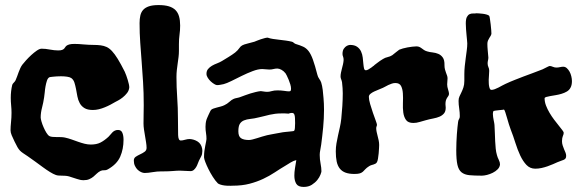

<svg xmlns="http://www.w3.org/2000/svg" viewBox="-20 -696 2306 765"><path d="M495.1 -348.1Q494.1 -335.4 486.3 -325.4Q478.5 -315.4 469 -307.9Q459.5 -300.3 450.7 -295.7Q441.9 -291 439.9 -290Q431.2 -284.7 420.4 -279.1Q409.7 -273.4 397.9 -268.6Q386.2 -263.7 374 -260.7Q361.8 -257.8 350.1 -257.8Q328.6 -257.8 316.4 -265.4Q304.2 -272.9 297.6 -285.2Q291 -297.4 288.3 -312Q285.6 -326.7 283 -340.8Q280.3 -355 276.6 -366.7Q272.9 -378.4 264.2 -384.8Q258.8 -388.7 247.3 -390.4Q235.8 -392.1 223.1 -392.1Q214.4 -392.1 206.3 -391.6Q198.2 -391.1 191.9 -390.4Q185.5 -389.6 181.4 -389.2Q177.2 -388.7 176.8 -388.2Q170.4 -384.8 167 -374.5Q163.6 -364.3 161.4 -352.1Q159.2 -339.8 158.2 -327.6Q157.2 -315.4 155.8 -308.1Q152.8 -287.6 147.5 -267.1Q142.1 -246.6 142.1 -228Q142.1 -222.7 145.3 -211.7Q148.4 -200.7 153.6 -189Q158.7 -177.2 164.8 -167.2Q170.9 -157.2 176.8 -153.8Q181.2 -151.4 189 -150.6Q196.8 -149.9 205.6 -149.9Q214.4 -149.9 223.1 -149.7Q231.9 -149.4 238.8 -147.9Q252 -145 265.1 -140.4Q278.3 -135.7 291.3 -131.1Q304.2 -126.5 316.9 -123.3Q329.6 -120.1 341.8 -120.1Q364.7 -120.1 380.1 -127.9Q395.5 -135.7 412.1 -150.9Q416.5 -155.3 420.2 -159.9Q423.8 -164.6 428 -168.7Q432.1 -172.9 437.5 -175.5Q442.9 -178.2 450.2 -178.2Q462.9 -178.2 467.5 -167Q472.2 -155.8 472.2 -139.2Q472.2 -102.1 459 -71.8Q445.8 -41.5 409.2 -21Q402.8 -17.1 395.3 -17.6Q387.7 -18.1 380.9 -15.1Q372.1 -10.7 365.7 -4.4Q359.4 2 352.3 7.8Q345.2 13.7 335.9 17.8Q326.7 22 313 22Q300.3 22 285.9 16.8Q271.5 11.7 254.9 6.8Q247.6 4.9 240.2 4.4Q232.9 3.9 226.1 3.9Q219.2 3.9 213.1 3.4Q207 2.9 202.1 1Q192.4 -2.4 179 -10.7Q165.5 -19 150.9 -29.8Q136.2 -40.5 120.6 -52Q105 -63.5 90.8 -73.2Q79.1 -81.1 71.8 -85.9Q64.5 -90.8 59.3 -96.2Q54.2 -101.6 49.6 -109.6Q44.9 -117.7 38.1 -131.8Q31.2 -146 26.6 -157Q22 -168 22 -176.8Q22 -190.9 23.9 -209.2Q25.9 -227.5 25.9 -246.1Q25.9 -261.2 24.4 -276.1Q22.9 -291 22.9 -306.2Q22.9 -333.5 28.8 -357.9Q30.3 -362.3 34.7 -366.5Q39.1 -370.6 42 -376Q45.4 -383.3 48.3 -391.8Q51.3 -400.4 54.4 -408.7Q57.6 -417 61 -424.6Q64.5 -432.1 68.8 -438Q74.2 -444.8 83.7 -455.6Q93.3 -466.3 104.5 -476.6Q115.7 -486.8 126.7 -494.4Q137.7 -502 146 -502Q161.1 -502 179 -498.5Q196.8 -495.1 211.9 -495.1Q222.2 -495.1 227.3 -497.1Q232.4 -499 235.4 -502Q238.3 -504.9 240 -508.1Q241.7 -511.2 245.6 -514.2Q249.5 -517.1 256.6 -519Q263.7 -521 276.9 -521Q284.7 -521 293.9 -520.5Q303.2 -520 313 -519Q335 -517.1 351.6 -517.1Q368.2 -517.1 381.1 -515.4Q394 -513.7 404.8 -508.8Q415.5 -503.9 426.3 -492.4Q437 -481 449.2 -461.2Q461.4 -441.4 477.1 -410.2Q480 -403.8 483.2 -395Q486.3 -386.2 489 -377.4Q491.7 -368.7 493.4 -360.8Q495.1 -353 495.1 -348.1Z M785.2 -105Q786.1 -101.1 786.1 -98.1Q786.1 -95.2 786.1 -92.8Q786.1 -81.5 781.7 -73.2Q777.3 -64.9 772.9 -56.2Q770.5 -51.8 768.1 -44.4Q765.6 -37.1 761.7 -30.5Q757.8 -23.9 752.2 -19Q746.6 -14.2 738.8 -14.2Q730 -14.2 718.3 -15.1Q706.5 -16.1 696.8 -16.1Q685.1 -16.1 668.5 -14.6Q651.9 -13.2 633.8 -13.2H624Q605.5 -13.2 587.4 -10Q569.3 -6.8 556.2 -6.8Q549.8 -6.8 542.2 -10.3Q534.7 -13.7 528.3 -19.8Q522 -25.9 517.6 -35.2Q513.2 -44.4 513.2 -56.2Q513.2 -66.4 521 -71.5Q528.8 -76.7 538.3 -81.1Q547.9 -85.4 555.9 -91.1Q564 -96.7 564 -106.9Q564 -116.7 562 -128.9Q560.1 -141.1 557.9 -154.1Q555.7 -167 553.7 -179.9Q551.8 -192.9 551.8 -204.1Q551.8 -222.2 552.2 -240.2Q552.7 -258.3 552.7 -276.9Q552.7 -327.1 550 -369.4Q547.4 -411.6 544.4 -450Q541.5 -488.3 538.8 -525.6Q536.1 -563 536.1 -604Q536.1 -620.6 539.1 -633.8Q542 -647 550 -656.2Q558.1 -665.5 573 -670.7Q587.9 -675.8 611.8 -675.8Q636.2 -675.8 652.6 -670.9Q668.9 -666 679 -656Q689 -646 693.4 -630.6Q697.8 -615.2 697.8 -594.2Q697.8 -575.2 695.3 -557.9Q692.9 -540.5 692.9 -520V-493.2Q692.9 -481 691.4 -468.8Q689.9 -456.5 688 -443.6Q686 -430.7 684.6 -417.2Q683.1 -403.8 683.1 -389.2Q683.1 -349.6 686 -308.1Q689 -266.6 689 -223.1Q689 -180.2 689.7 -158.2Q690.4 -136.2 700.2 -136.2Q707.5 -136.2 717.3 -139.2Q727.1 -142.1 735.8 -142.1Q752.9 -141.1 767.1 -132.3Q781.2 -123.5 785.2 -105Z M1269 -305.2Q1270 -293.9 1270.5 -282.5Q1271 -271 1271 -258.8Q1271 -224.1 1267.6 -188.7Q1264.2 -153.3 1259.8 -120.1Q1258.3 -109.4 1256.1 -98.4Q1253.9 -87.4 1253.9 -79.1Q1253.9 -61 1257.3 -44.2Q1260.7 -27.3 1260.7 -13.2Q1260.7 -10.3 1256.8 0Q1252.9 10.3 1244.4 21Q1235.8 31.7 1222.4 40.3Q1209 48.8 1189.9 48.8Q1168 48.8 1160.4 36.1Q1152.8 23.4 1152.8 3.9Q1152.8 -9.8 1155.3 -25.6Q1157.7 -41.5 1160.6 -58.1Q1149.4 -55.7 1138.4 -48.8Q1127.4 -42 1117.7 -36.1Q1096.2 -23.4 1075 -9.3Q1053.7 4.9 1028.8 16.6Q1003.9 28.3 974.4 36.1Q944.8 43.9 906.7 43.9Q905.8 43.9 899.2 44.2Q892.6 44.4 883.8 43.9Q875 43.5 865.5 41.5Q856 39.6 848.6 35.2Q837.9 24.4 827.9 8.5Q817.9 -7.3 810.3 -22.7Q802.7 -38.1 798.3 -49.8Q793.9 -61.5 793.9 -64Q793 -66.4 793 -68.6Q793 -70.8 793 -73.2Q793 -83.5 794.4 -94.5Q795.9 -105.5 797.9 -115.5Q799.8 -125.5 801.3 -132.6Q802.7 -139.6 802.7 -142.1Q802.7 -154.3 800.8 -165.8Q798.8 -177.2 798.8 -190.9Q798.8 -197.3 799.6 -204.3Q800.3 -211.4 802.7 -219.2Q802.7 -219.7 805.2 -225.6Q807.6 -231.4 810.8 -238.3Q814 -245.1 817.1 -251.5Q820.3 -257.8 821.8 -258.8Q825.2 -261.7 831.1 -263.7Q836.9 -265.6 844.2 -267.6Q851.6 -269.5 859.1 -271.5Q866.7 -273.4 874 -276.9Q885.3 -282.2 894.3 -290.5Q903.3 -298.8 910.6 -301.8Q915.5 -304.2 924.1 -305.7Q932.6 -307.1 941.9 -311Q948.2 -313 957.5 -316.7Q966.8 -320.3 977.3 -323.5Q987.8 -326.7 998.5 -329.3Q1009.3 -332 1019 -333Q1023.4 -333 1030 -331.5Q1036.6 -330.1 1045.9 -330.1Q1052.7 -330.1 1062.5 -333Q1072.3 -335.9 1085.9 -335.9Q1099.6 -335.9 1112.3 -334Q1125 -332 1131.8 -332Q1137.2 -332 1138.4 -335.2Q1139.6 -338.4 1139.6 -342.8Q1139.6 -350.1 1136.7 -359.9Q1133.8 -369.6 1129.9 -378.9Q1126 -388.2 1122.6 -395Q1119.1 -401.9 1117.7 -403.8Q1110.4 -413.1 1101.3 -418Q1092.3 -422.9 1085 -422.9Q1077.1 -422.9 1069.6 -420.9Q1062 -418.9 1052.7 -418.9Q1045.9 -418.9 1038.8 -419.9Q1031.7 -420.9 1024.9 -420.9Q1008.3 -420.9 986.6 -412.6Q964.8 -404.3 943.1 -393.6Q921.4 -382.8 902.1 -373.3Q882.8 -363.8 871.1 -360.8Q864.7 -359.4 857.9 -358.2Q851.1 -356.9 844.7 -356.9Q840.8 -356.9 833.7 -361.1Q826.7 -365.2 819.8 -371.6Q813 -377.9 807.9 -386Q802.7 -394 802.7 -401.9Q802.7 -413.6 809.1 -421.1Q815.4 -428.7 824.7 -434.1Q834 -439.5 845 -443.6Q856 -447.8 864.7 -453.1Q876 -460 891.1 -469.2Q906.2 -478.5 917 -486.8Q928.2 -496.1 933.1 -503.7Q938 -511.2 944.8 -515.1Q951.7 -519 966.3 -522.5Q981 -525.9 993.7 -529.8Q997.6 -531.2 1004.6 -534.2Q1011.7 -537.1 1019.3 -539.6Q1026.9 -542 1033.9 -543.9Q1041 -545.9 1044.9 -545.9H1046.9Q1056.2 -542.5 1067.9 -540.8Q1079.6 -539.1 1092.5 -537.6Q1105.5 -536.1 1118.4 -534.4Q1131.3 -532.7 1143.1 -529.8Q1147 -528.8 1150.4 -525.6Q1153.8 -522.5 1157.7 -521Q1175.8 -515.6 1188 -510Q1200.2 -504.4 1209.5 -492.4Q1218.8 -480.5 1226.8 -458.3Q1234.9 -436 1244.6 -397.9Q1246.6 -389.2 1252 -381.8Q1257.3 -374.5 1259.8 -367.2Q1263.7 -355 1265.9 -337.6Q1268.1 -320.3 1269 -305.2ZM1151.9 -174.8Q1154.3 -177.2 1155 -185.8Q1155.8 -194.3 1155.8 -205.1Q1155.8 -217.8 1155.3 -225.8Q1154.8 -233.9 1153.3 -238.3Q1151.9 -242.7 1149.4 -244.4Q1147 -246.1 1143.1 -246.1Q1140.1 -246.1 1137.9 -245.6Q1135.7 -245.1 1133.8 -244.6Q1131.8 -243.7 1129.9 -243.2Q1122.1 -244.1 1115.5 -244.1Q1108.9 -244.1 1102.1 -244.1Q1088.4 -244.1 1076.9 -242.7Q1065.4 -241.2 1054.4 -238.8Q1043.5 -236.3 1032.7 -233.4Q1022 -230.5 1009.8 -228Q992.2 -223.6 977.5 -222.2Q962.9 -220.7 952.1 -216.3Q941.4 -211.9 935.5 -202.4Q929.7 -192.9 929.7 -172.9Q929.7 -152.3 940.4 -145.3Q951.2 -138.2 971.7 -138.2Q978 -138.2 986.3 -140.4Q994.6 -142.6 1004.2 -145.5Q1013.7 -148.4 1023.7 -151.6Q1033.7 -154.8 1043.9 -157.2Q1051.3 -158.7 1059.8 -160.4Q1068.4 -162.1 1076.9 -163.6Q1085.4 -165 1093 -166.5Q1100.6 -168 1106 -168.9Q1109.4 -169.4 1116.7 -170.2Q1124 -170.9 1131.3 -171.6Q1138.7 -172.4 1144.8 -173.1Q1150.9 -173.8 1151.9 -174.8Z M1769 -321.8Q1768.6 -316.9 1766.4 -313.7Q1764.2 -310.5 1761.5 -306.4Q1758.8 -302.2 1756.8 -296.4Q1754.9 -290.5 1754.9 -280.8Q1754.9 -276.9 1755.4 -273.9Q1755.9 -271 1755.9 -267.1Q1755.9 -252.4 1749.3 -244.4Q1742.7 -236.3 1731.7 -231.4Q1720.7 -226.6 1706.1 -223.9Q1691.4 -221.2 1675.8 -216.8Q1664.6 -213.9 1651.9 -210Q1639.2 -206.1 1627 -206.1Q1606.4 -206.1 1597.9 -217.8Q1589.4 -229.5 1586.9 -247.3Q1584.5 -265.1 1585.4 -285.6Q1586.4 -306.2 1585.2 -324Q1584 -341.8 1577.9 -353.5Q1571.8 -365.2 1555.2 -365.2Q1548.3 -365.2 1541 -362.8Q1533.7 -360.4 1527.1 -357.2Q1520.5 -354 1514.9 -350.8Q1509.3 -347.7 1505.9 -346.2Q1498.5 -342.8 1489 -339.1Q1479.5 -335.4 1470.7 -331.3Q1461.9 -327.1 1455.8 -322Q1449.7 -316.9 1449.7 -310.1Q1449.7 -298.8 1454.8 -281.5Q1460 -264.2 1465.8 -246.8Q1471.7 -229.5 1476.8 -216.1Q1481.9 -202.6 1481.9 -199.2Q1481.9 -195.8 1480.5 -192.6Q1479 -189.5 1479 -185.1Q1479 -178.2 1480.7 -170.4Q1482.4 -162.6 1484.6 -154.1Q1486.8 -145.5 1488.8 -136.5Q1490.7 -127.4 1490.7 -118.2Q1490.7 -115.2 1490.2 -105.7Q1489.7 -96.2 1488.8 -85.2Q1487.8 -74.2 1486.1 -64.2Q1484.4 -54.2 1481.9 -49.8Q1479.5 -45.9 1476.1 -43.9Q1472.7 -42 1468.8 -40.8Q1464.8 -39.6 1460.4 -38.3Q1456.1 -37.1 1451.2 -34.2Q1440.4 -27.3 1435.5 -21.7Q1430.7 -16.1 1426 -12Q1421.4 -7.8 1414.3 -5.4Q1407.2 -2.9 1392.1 -2.9Q1371.1 -2.9 1356.9 -8.1Q1342.8 -13.2 1334 -24.2Q1325.2 -35.2 1321.5 -52.2Q1317.9 -69.3 1317.9 -92.8Q1317.9 -108.9 1320.6 -124.8Q1323.2 -140.6 1326.9 -156.7Q1330.6 -172.9 1334.2 -189.2Q1337.9 -205.6 1339.8 -223.1Q1342.3 -246.6 1344 -273.7Q1345.7 -300.8 1345.7 -324.2Q1345.7 -343.8 1342.8 -368.2Q1341.8 -374 1339.4 -379.9Q1336.9 -385.7 1336.9 -391.1Q1336.9 -398.4 1338.6 -406.7Q1340.3 -415 1342.5 -423.3Q1344.7 -431.6 1346.7 -440.2Q1348.6 -448.7 1349.1 -457Q1349.1 -465.3 1346.9 -470.5Q1344.7 -475.6 1344.7 -481Q1344.7 -494.6 1350.1 -502.2Q1355.5 -509.8 1361.3 -512.9Q1367.2 -516.1 1371.6 -516.6Q1376 -517.1 1374 -517.1Q1392.6 -517.1 1403.1 -509.5Q1413.6 -502 1418.7 -490.7Q1423.8 -479.5 1425.3 -466.6Q1426.8 -453.6 1427.7 -442.4Q1428.7 -431.2 1430.4 -423.6Q1432.1 -416 1438 -416Q1441.9 -416 1448 -419.4Q1454.1 -422.9 1459.5 -426.8Q1464.8 -430.7 1467.8 -433.3Q1470.7 -436 1468.8 -434.1L1467.8 -433.1Q1468.3 -433.1 1468.8 -433.6Q1470.2 -435.1 1472.2 -436Q1470.2 -435.1 1470.2 -435.1H1469.7Q1476.1 -439.9 1482.4 -444.8Q1487.8 -448.7 1494.1 -453.4Q1500.5 -458 1505.9 -460.9Q1514.2 -466.3 1524.4 -468.5Q1534.7 -470.7 1543 -476.1Q1550.3 -481.4 1557.6 -487.8Q1564.9 -494.1 1570.8 -498Q1576.7 -500.5 1585.2 -502.9Q1593.8 -505.4 1603.5 -507.1Q1613.3 -508.8 1622.6 -510Q1631.8 -511.2 1639.2 -511.2Q1646 -511.2 1650.9 -509Q1655.8 -506.8 1660.2 -503.4Q1664.6 -500 1669.7 -496.6Q1674.8 -493.2 1682.1 -491.2Q1691.4 -488.3 1703.6 -487.1Q1715.8 -485.8 1726.3 -481.4Q1736.8 -477.1 1744.1 -467Q1751.5 -457 1751 -436Q1751 -426.8 1752.9 -419.4Q1754.9 -412.1 1757.1 -406.2Q1759.3 -400.4 1761.2 -395Q1763.2 -389.6 1763.2 -383.8Q1763.2 -378.4 1762.5 -372.3Q1761.7 -366.2 1761.7 -359.9Q1761.7 -350.1 1765.4 -339.1Q1769 -328.1 1769 -321.8Z M2252.9 -346.2Q2248 -336.9 2238.5 -331.3Q2229 -325.7 2217.5 -322.3Q2206.1 -318.8 2194.1 -316.9Q2182.1 -314.9 2172.4 -313.2Q2162.6 -311.5 2156.2 -309.6Q2149.9 -307.6 2149.9 -304.2Q2149.9 -290 2155.5 -275.4Q2161.1 -260.7 2169.7 -246.3Q2178.2 -231.9 2188 -219Q2197.8 -206.1 2206.3 -195.6Q2214.8 -185.1 2220.5 -177.5Q2226.1 -169.9 2226.1 -167Q2226.1 -163.6 2225.1 -160.6Q2224.1 -157.7 2222.7 -154.1Q2221.2 -150.4 2220.2 -145.5Q2219.2 -140.6 2219.2 -133.8Q2219.2 -124.5 2221.9 -116.5Q2224.6 -108.4 2227.5 -101.3Q2230.5 -94.2 2233.2 -87.9Q2235.8 -81.5 2235.8 -75.2Q2235.8 -68.4 2233.4 -64.9Q2231 -61.5 2226.3 -59.3Q2221.7 -57.1 2215.3 -55.2Q2209 -53.2 2201.2 -49.8Q2193.8 -46.4 2183.6 -42Q2173.3 -37.6 2161.6 -33.4Q2149.9 -29.3 2137.5 -26.6Q2125 -23.9 2112.8 -23.9Q2091.8 -23.9 2077.6 -38.8Q2063.5 -53.7 2052.7 -76.7Q2042 -99.6 2033.4 -127Q2024.9 -154.3 2015.1 -179.2Q2011.7 -187.5 2007.8 -200.4Q2003.9 -213.4 2000.2 -226.1Q1996.6 -238.8 1993.4 -248.5Q1990.2 -258.3 1987.8 -259.8Q1988.8 -259.3 1982.7 -258.5Q1976.6 -257.8 1969 -257.1Q1961.4 -256.3 1954.6 -255.4Q1947.8 -254.4 1946.8 -253.9Q1945.3 -252.4 1944.6 -249.3Q1943.8 -246.1 1943.8 -242.2Q1943.8 -236.3 1944.8 -229.7Q1945.8 -223.1 1947 -217Q1948.2 -210.9 1949.2 -205.8Q1950.2 -200.7 1950.2 -198.2Q1951.2 -182.1 1951.7 -165.8Q1952.1 -149.4 1952.9 -133.8Q1953.6 -118.2 1955.1 -104Q1956.5 -89.8 1960 -78.1Q1962.4 -68.8 1967.3 -59.1Q1972.2 -49.3 1972.2 -41Q1971.2 -29.8 1962.9 -21.5Q1954.6 -13.2 1943.4 -7.6Q1932.1 -2 1920.2 1Q1908.2 3.9 1899.9 3.9Q1869.6 3.9 1850.1 2Q1830.6 0 1818.8 -9.5Q1807.1 -19 1802.5 -39.6Q1797.9 -60.1 1797.9 -97.2Q1797.9 -113.3 1798.6 -129.6Q1799.3 -146 1800.3 -160.9Q1801.3 -175.8 1802.7 -188.5Q1804.2 -201.2 1805.2 -210Q1806.2 -217.8 1809.1 -221.7Q1812 -225.6 1812 -232.9Q1812 -248 1809.6 -263.9Q1807.1 -279.8 1807.1 -293.9Q1807.1 -304.2 1810.8 -312Q1814.5 -319.8 1818.6 -328.4Q1822.8 -336.9 1826.4 -347.7Q1830.1 -358.4 1830.1 -374V-400.9Q1830.1 -416 1831.8 -432.6Q1833.5 -449.2 1835.7 -465.1Q1837.9 -481 1839.8 -495.8Q1841.8 -510.7 1841.8 -522.9Q1841.8 -527.3 1840.8 -536.1Q1839.8 -544.9 1838.9 -555.9Q1837.9 -566.9 1836.9 -579.1Q1835.9 -591.3 1835.9 -602.1Q1835.9 -620.1 1840.3 -628.4Q1844.7 -636.7 1851.1 -639.6Q1857.4 -642.6 1865 -642.3Q1872.6 -642.1 1878.9 -643.1Q1881.3 -643.1 1888.7 -642.6Q1896 -642.1 1904.1 -641.1Q1912.1 -640.1 1919.4 -637.9Q1926.8 -635.7 1929.2 -632.8Q1930.7 -630.9 1932.1 -620.6Q1933.6 -610.4 1935.1 -598.4Q1936.5 -586.4 1937.3 -575.7Q1938 -564.9 1938 -562Q1937.5 -557.6 1935.1 -553.5Q1932.6 -549.3 1929.7 -544.7Q1926.8 -540 1924.3 -534.4Q1921.9 -528.8 1921.9 -521Q1921.9 -509.8 1923.3 -495.1Q1924.8 -480.5 1925.8 -466.8Q1925.8 -460.9 1924.3 -455.1Q1922.9 -449.2 1922.9 -443.8Q1922.9 -435.1 1926 -428.7Q1929.2 -422.4 1929.2 -414.1Q1929.2 -402.8 1928.2 -394.5Q1927.2 -386.2 1927.2 -377.9Q1927.2 -371.6 1927.5 -364.5Q1927.7 -357.4 1929 -351.6Q1930.2 -345.7 1932.1 -341.8Q1934.1 -337.9 1938 -337.9Q1943.8 -337.9 1951.2 -340.6Q1958.5 -343.3 1966.1 -347.2Q1973.6 -351.1 1981 -355.2Q1988.3 -359.4 1994.1 -361.8Q2014.2 -371.1 2031.7 -377.9Q2049.3 -384.8 2066.4 -391.4Q2083.5 -397.9 2101.8 -404.5Q2120.1 -411.1 2142.1 -419.9Q2150.4 -423.8 2158.2 -428Q2166 -432.1 2169.9 -433.1Q2175.3 -433.1 2182.6 -429.9Q2189.9 -426.8 2196.8 -426.8Q2203.6 -426.8 2211.2 -428.5Q2218.8 -430.2 2224.1 -430.2Q2231.9 -430.2 2238.3 -424.6Q2244.6 -418.9 2249.3 -410.6Q2253.9 -402.3 2256.3 -392.1Q2258.8 -381.8 2258.8 -373Q2258.8 -356.4 2252.9 -346.2Z"/></svg>

Font: Freckle Face
Style: Regular
Weight: 400
Designer: Astigmatic (AOETI)
Foundry: Astigmatic (AOETI)
Version: Version 1.000